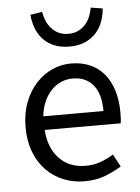

<svg xmlns="http://www.w3.org/2000/svg" viewBox="-53 -772 602 826"><g transform="rotate(-5 248.0 -359.0)"><path d="M279 12Q230 12 187.5 -5.5Q145 -23 113.5 -55.5Q82 -88 64 -135Q46 -182 46 -242Q46 -302 64.5 -349.5Q83 -397 113.5 -430Q144 -463 183 -480.5Q222 -498 264 -498Q310 -498 346.5 -482Q383 -466 407.5 -436Q432 -406 445 -364Q458 -322 458 -270Q458 -257 457.5 -244.5Q457 -232 455 -223H127Q132 -145 175.5 -99.5Q219 -54 289 -54Q324 -54 353.5 -64.5Q383 -75 410 -92L439 -38Q407 -18 368 -3Q329 12 279 12ZM126 -282H386Q386 -356 354.5 -394.5Q323 -433 266 -433Q240 -433 216.5 -423Q193 -413 174 -393.5Q155 -374 142.5 -346Q130 -318 126 -282ZM265 -571Q225 -571 196 -584Q167 -597 148.5 -618.5Q130 -640 120.5 -667Q111 -694 109 -722L160 -730Q163 -711 170.5 -692.5Q178 -674 191 -659Q204 -644 222.5 -635Q241 -626 265 -626Q289 -626 307.5 -635Q326 -644 339 -659Q352 -674 359.5 -692.5Q367 -711 370 -730L421 -722Q419 -694 409.5 -667Q400 -640 381 -618.5Q362 -597 333.5 -584Q305 -571 265 -571Z"/></g></svg>

Font: Pinyin1712
Style: Regular
Weight: 400
Version: Version 1